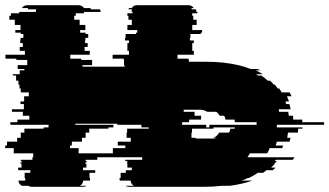

<svg xmlns="http://www.w3.org/2000/svg" viewBox="-24 -720 1269 740"><path d="M1141 -249H1225V-239H1043V-229H1142V-224H1125Q1125 -220 1125 -216.5Q1125 -213 1124 -209H1086L1083 -189H1096Q1095 -185 1094 -181.5Q1093 -178 1092 -174H1043Q1042 -170 1041 -166.5Q1040 -163 1038 -159H1067L1064 -149H1015Q1012 -138 1006 -129H939L930 -114H1111Q1110 -112 1108 -109Q1106 -106 1104 -104H1039Q1038 -103 1037 -102Q1036 -101 1035 -99H1043Q1042 -97 1039 -94H1038Q1037 -93 1036 -92Q1035 -91 1034 -89H1035Q1032 -85 1028.5 -81.5Q1025 -78 1021 -74H1038Q1036 -72 1033 -69Q1030 -66 1027 -64H1003L990 -54H970Q952 -42 935 -34H931Q926 -31 920 -28.5Q914 -26 907 -24H949Q908 -10 863 -4H831Q815 -2 798 -1Q781 0 763 0H475Q465 0 460 -4H492Q481 -10 479 -24H438Q437 -25 437 -27V-34H441V-54H461V-64H484V-74H467V-89H466V-94H467V-99H459V-104H524V-114H351V-104H306V-99H310V-94H305V-89H309V-74H296V-64H343V-54H321V-34H323V-24H297Q295 -10 284 -4H310Q305 0 296 0H100Q90 0 85 -4H60Q48 -11 47 -24H74Q74 -25 73.5 -25.5Q73 -26 73 -27V-34H71V-54H93V-64H46V-74H59V-89H55V-94H60V-99H56V-104H101V-114H104V-129H29V-149H-4V-159H3V-174H42V-189H56V-209H70V-224H144V-229H163V-239H16V-249H43V-259H89V-274H64V-289H22V-299H68V-319H55V-329H69V-349H87V-364H56V-379H51V-394H47V-409H38V-429H25V-434H52V-449H70V-454H44V-469H81V-489H39V-494H-3V-509H72V-524H52V-539H64V-554H54V-564H55V-574H66V-589H56V-594H35V-604H55V-624H33V-644H12V-659H18V-669H50V-674H114Q114 -678 116 -684H82L85 -689H60Q68 -700 82 -700H278Q292 -700 300 -689H324L327 -684H361Q363 -682 363 -679.5Q363 -677 364 -674H300V-669H268V-659H262V-644H283V-624H305V-604H285V-594H306V-589H316V-574H305V-564H304V-554H314V-539H302V-524H322V-509H247V-494H289V-489H331V-469H294V-463H456V-469H454V-489H453V-494H410V-509H473V-524H467V-554H473V-564H458V-574H460V-589H500V-594H505V-604H467V-624H484V-644H471V-659H467V-669H487V-674H483Q483 -678 485 -684H471Q471 -685 473 -689H484Q490 -700 505 -700H701Q715 -700 723 -689H713L716 -684H731Q733 -678 733 -674H737V-669H717V-659H721V-644H734V-624H717V-604H755V-594H750V-589H710V-574H708V-564H723V-554H717V-524H723V-509H660V-494H703V-489H704V-482H769Q840 -482 893 -469H895Q920 -463 942 -454H968Q971 -453 974 -452Q977 -451 980 -449H962Q969 -445 976 -441.5Q983 -438 989 -434H962Q964 -433 966.5 -432Q969 -431 970 -429H983Q998 -419 1008 -409H1017Q1021 -405 1024.5 -401.5Q1028 -398 1031 -394H1035Q1038 -390 1041 -386.5Q1044 -383 1046 -379H1052Q1054 -375 1057 -371.5Q1060 -368 1061 -364H1092L1100 -349H1082Q1087 -338 1090 -329H1076L1079 -319H1091Q1093 -315 1094 -309.5Q1095 -304 1096 -299H1050Q1051 -297 1051 -294Q1051 -291 1052 -289H1087Q1088 -285 1088 -281.5Q1088 -278 1089 -274H1105Q1106 -270 1106 -266.5Q1106 -263 1106 -259H1141ZM783 -239H965V-249H881Q881 -252 880.5 -254.5Q880 -257 880 -259H845Q844 -267 840 -274H823Q816 -284 810 -289H775Q762 -297 749 -297H684V-289H726V-274H751V-259H705V-249H678V-239H771V-229H782Q783 -231 783 -234Q783 -237 783 -239ZM459 -159H430V-174H480V-189H464V-209H466V-224H549V-229H521V-239H428V-243H266V-239H413V-229H394V-224H320V-209H306V-189H292V-174H253V-159H246V-149H279V-129H411V-149H459ZM880 -224Q881 -226 881 -229H799V-224H716V-209H714V-189H730V-186H795Q805 -186 812 -189H799Q813 -195 821 -209H859Q861 -213 862 -216.5Q863 -220 864 -224Z"/></svg>

Font: Rubik Glitch
Style: Regular
Weight: 400
Designer: Hubert and Fischer, NaN
Foundry: Hubert and Fischer, NaN
Version: Version 2.200